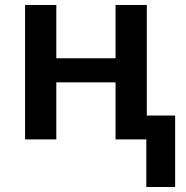

<svg xmlns="http://www.w3.org/2000/svg" viewBox="-20 -562 751 774"><path d="M686 191.9V-96.2H571.8V-542H445.8V-327.1H207V-542H81.1V0H207V-230H445.8V0H569.8V191.9Z"/></svg>

Font: Noto Reveo Sans
Style: Regular
Weight: 600
Designer: Monotype Design Team
Foundry: Monotype Imaging Inc.
Version: Version 2.007